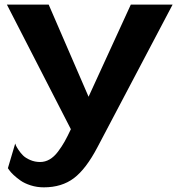

<svg xmlns="http://www.w3.org/2000/svg" viewBox="-20 -575 778 832"><path d="M287.1 -15.1 9.8 -555.2H190.9L363.8 -155.8L546.9 -555.2H728L402.8 62Q353 157.2 300.3 197Q247.6 236.8 169.9 236.8Q140.1 236.8 113.3 228.3Q86.4 219.7 69.1 207.5Q51.8 195.3 38.8 183.1Q25.9 170.9 20 162.1L14.2 153.8L45.9 46.9Q46.9 50.3 49.1 55.7Q51.3 61 60.3 74.7Q69.3 88.4 80.3 99.1Q91.3 109.9 111.1 118.4Q130.9 127 153.8 127Q175.8 127 195.1 115.7Q214.4 104.5 231 82.5Q247.6 60.5 259.8 38.8Q272 17.1 287.1 -15.1Z"/></svg>

Font: Sporting Grotesque
Style: Bold
Weight: 700
Designer: Lucas LE BIHAN
Foundry: Lucas LE BIHAN
Version: Version 2.002;PS 2.2;hotconv 1.0.88;makeotf.lib2.5.647800